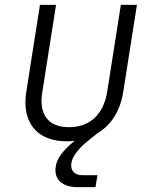

<svg xmlns="http://www.w3.org/2000/svg" viewBox="-20 -570 640 788"><path d="M297 198H372L380 149H318C285 149 268 129 273 99C277 71 304 36 351 0L380 -23C437 -57 474 -116 486 -194L542 -550H476L420 -194C405 -101 350 -48 263 -48C177 -48 138 -101 154 -194L210 -550H144L88 -194C68 -68 131 10 254 10C265 10 276 9 286 8C236 49 213 82 209 113C200 165 235 198 297 198Z"/></svg>

Font: JetBrains Mono ExtraLight
Style: Italic
Weight: 240
Italic angle: -9°
Monospace: yes
Designer: Philipp Nurullin, Konstantin Bulenkov
Foundry: JetBrains
Version: Version 2.305